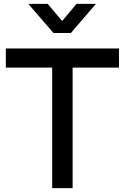

<svg xmlns="http://www.w3.org/2000/svg" viewBox="-20 -970 644 990"><path d="M126 -950H226L300.5 -861.5L374.5 -950H474.5L345.5 -800H255.5ZM249 0V-621.5H10V-720H593.5V-621.5H354.5V0Z"/></svg>

Font: Vela Sans SemBd
Style: Regular
Weight: 600
Designer: Principal design: Mikhail Sharanda - project Manrope.
Design modification: Ravid Balaliev
Foundry: Mikhail Sharanda
Version: Version 1.001